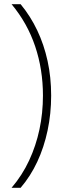

<svg xmlns="http://www.w3.org/2000/svg" viewBox="-20 -734 304 912"><path d="M223 -280Q223 -194 206 -114Q189 -34 157 34.5Q125 103 78 158H35Q86 98 118.5 28Q151 -42 167.5 -119.5Q184 -197 184 -280Q184 -404 147 -514Q110 -624 35 -714H78Q125 -657 157 -589.5Q189 -522 206 -444.5Q223 -367 223 -280Z"/></svg>

Font: Noto Sans Symbols ExtraLight
Style: Regular
Weight: 250
Version: Version 2.002